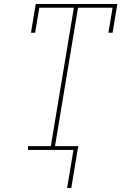

<svg xmlns="http://www.w3.org/2000/svg" viewBox="-20 -755 640 967"><path d="M318 192 350 0H121V-19H236L352 -716H178L157 -590H136L160 -735H571L547 -590H526L547 -716H373L257 -19H374L339 192Z"/></svg>

Font: Iosevka Slab Thin Extended
Style: Italic
Weight: 100
Width: 7
Italic angle: -9°
Monospace: yes
Designer: Belleve Invis
Foundry: Belleve Invis
Version: Version 11.1.0; ttfautohint (v1.8.3)